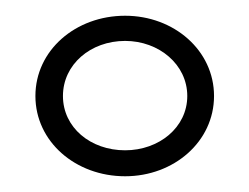

<svg xmlns="http://www.w3.org/2000/svg" viewBox="-20 -766 317 244"><path d="M139 -542C201 -542 252 -586 252 -644C252 -702 201 -746 139 -746C76 -746 25 -702 25 -644C25 -586 76 -542 139 -542ZM139 -575C95 -575 60 -604 60 -644C60 -684 95 -714 139 -714C182 -714 218 -684 218 -644C218 -604 182 -575 139 -575Z"/></svg>

Font: Sprat
Style: Bold
Weight: 700
Designer: Ethan Nakache
Foundry: Collletttivo
Version: Version 2.000;Glyphs 3.2 (3217)